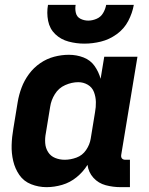

<svg xmlns="http://www.w3.org/2000/svg" viewBox="-20 -764 616 792"><path d="M172 8Q204 8 236.5 -1.5Q269 -11 296 -33Q323 -55 341 -84Q345 -53 365.5 -30.5Q386 -8 416 0Q446 8 478 8H516V-105H496Q491 -105 486.5 -107.5Q482 -110 480.5 -115Q479 -120 480 -125L547 -530H410L395 -439Q387 -468 370 -492Q353 -516 324.5 -527Q296 -538 264 -538Q234 -538 203.5 -530Q173 -522 146 -503.5Q119 -485 99.5 -458.5Q80 -432 69 -402.5Q58 -373 53 -343L35 -233Q29 -199 28 -165.5Q27 -132 34.5 -100Q42 -68 60 -42Q78 -16 108.5 -4Q139 8 172 8ZM247 -105Q226 -105 207.5 -112.5Q189 -120 178.5 -136.5Q168 -153 166.5 -173.5Q165 -194 169 -214L187 -324Q191 -351 206.5 -376Q222 -401 249 -413Q276 -425 303 -425Q324 -425 342 -414.5Q360 -404 367.5 -384.5Q375 -365 375.5 -343.5Q376 -322 372 -301L354 -191Q350 -167 335 -145Q320 -123 295.5 -114Q271 -105 247 -105ZM328 -584Q362 -584 396.5 -592.5Q431 -601 461.5 -623Q492 -645 509 -677.5Q526 -710 532 -744H418Q415 -727 405.5 -710.5Q396 -694 378.5 -686.5Q361 -679 344 -679Q327 -679 312 -686.5Q297 -694 293 -710.5Q289 -727 292 -744H178Q172 -711 178.5 -678Q185 -645 208 -623Q231 -601 263 -592.5Q295 -584 328 -584Z"/></svg>

Font: Iosevka Sparkle Extrabold
Style: Italic
Weight: 800
Italic angle: -9°
Designer: Belleve Invis
Foundry: Belleve Invis
Version: Version 4.5.0; ttfautohint (v1.8.3)